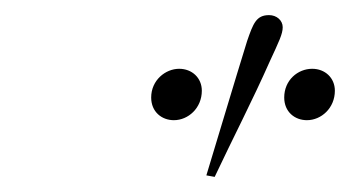

<svg xmlns="http://www.w3.org/2000/svg" viewBox="-20 -764 463 254"><path d="M210 -605C229 -605 247 -621 247 -644C247 -661 234 -673 217 -673C199 -673 180 -658 180 -635C180 -616 194 -605 210 -605ZM264 -530C288 -581 314 -631 337 -683C349 -709 354 -719 354 -728C354 -737 346 -744 336 -744C319 -744 315 -733 307 -710C289 -652 271 -591 253 -532ZM386 -605C405 -605 423 -621 423 -644C423 -661 410 -673 393 -673C374 -673 356 -658 356 -635C356 -616 370 -605 386 -605Z"/></svg>

Font: Source Serif 4 Display Light
Style: Italic
Weight: 300
Italic angle: -12°
Designer: Frank Grießhammer
Foundry: Adobe Systems Incorporated
Version: Version 4.004;hotconv 1.0.117;makeotfexe 2.5.65602